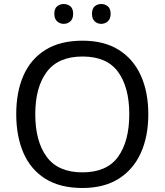

<svg xmlns="http://www.w3.org/2000/svg" viewBox="-20 -928 821 958"><path d="M720 -358Q720 -247 682.5 -164.5Q645 -82 572 -36Q499 10 391 10Q280 10 206.5 -36Q133 -82 97 -165Q61 -248 61 -359Q61 -469 97 -551Q133 -633 206.5 -679Q280 -725 392 -725Q499 -725 572 -679.5Q645 -634 682.5 -551.5Q720 -469 720 -358ZM156 -358Q156 -223 213 -145.5Q270 -68 391 -68Q513 -68 569 -145.5Q625 -223 625 -358Q625 -493 569 -569.5Q513 -646 392 -646Q271 -646 213.5 -569.5Q156 -493 156 -358ZM251 -859Q251 -885 265 -896.5Q279 -908 298 -908Q317 -908 331 -896.5Q345 -885 345 -859Q345 -834 331 -821.5Q317 -809 298 -809Q279 -809 265 -821.5Q251 -834 251 -859ZM439 -859Q439 -885 452.5 -896.5Q466 -908 485 -908Q504 -908 518 -896.5Q532 -885 532 -859Q532 -834 518 -821.5Q504 -809 485 -809Q466 -809 452.5 -821.5Q439 -834 439 -859Z"/></svg>

Font: Noto Sans Ol Chiki
Style: Regular
Weight: 400
Designer: Monotype Design Team, Lewis McGuffie
Foundry: Monotype Imaging Inc.
Version: Version 2.003